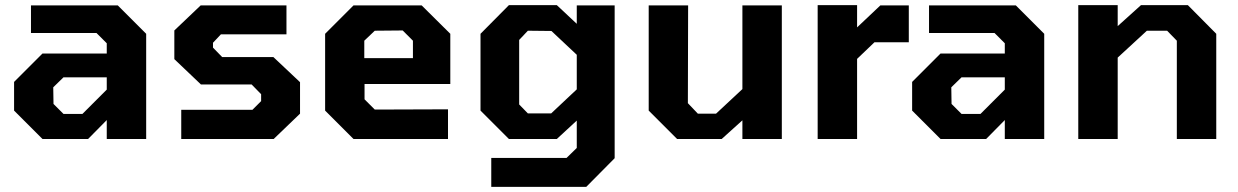

<svg xmlns="http://www.w3.org/2000/svg" viewBox="-20 -543 4834 750"><path d="M146 0 35 -111V-223L146 -334H397V-374L357 -414H101V-522H440L551 -411V0H397V-74L324 0ZM228 -98H302L397 -193V-241H228L188 -202L189 -137Z M688 0V-114H966L1000 -148V-175L963 -213H765L661 -312V-424L764 -522H1099V-409H843L812 -376V-357L848 -320H1048L1152 -222V-99L1049 0Z M1361 0 1250 -111V-411L1361 -522H1627L1739 -411V-215H1404V-155L1444 -115L1730 -116V0ZM1403 -316H1593V-384L1553 -424L1444 -423L1403 -384Z M1899 187V74H2193L2233 35V-72L2155 0H1968L1857 -111V-411L1968 -523H2155L2233 -450V-522H2381V75L2270 187ZM2133 -100 2233 -194V-329L2134 -422L2042 -423L2008 -387V-135L2042 -100Z M2625 0 2514 -111V-522H2668L2667 -140L2706 -99H2777L2880 -195V-522H3034V0H2880V-73L2799 0Z M3174 0V-523H3328V-436L3419 -522H3530V-378H3396L3328 -313V0Z M3654 0 3543 -111V-223L3654 -334H3905V-374L3865 -414H3609V-522H3948L4059 -411V0H3905V-74L3832 0ZM3736 -98H3810L3905 -193V-241H3736L3696 -202L3697 -137Z M4192 0V-523H4346V-441L4437 -523H4620L4731 -411V0H4577V-384L4539 -423H4460L4346 -318V0Z"/></svg>

Font: Tomorrow SemiBold
Style: Regular
Weight: 600
Designer: Tony de Marco, Monica Rizzolli
Foundry: Just in Type
Version: Version 2.002